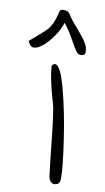

<svg xmlns="http://www.w3.org/2000/svg" viewBox="-169 -858 495 904"><g transform="rotate(10 79.0 -406.0)"><path d="M129 -37Q125 -66 120.5 -108Q116 -150 114 -170Q112 -190 105.5 -247.5Q99 -305 92 -347Q90 -361 79 -397Q50 -500 50 -546Q57 -556 64 -556Q90 -556 118 -452Q146 -348 165.5 -217.5Q185 -87 185 -39Q185 -37 185 -26.5Q185 -16 180.5 -9Q176 -2 166 0Q153 5 141.5 -6Q130 -17 129 -37ZM128 -673Q102 -721 75 -755Q63 -720 40.5 -687.5Q18 -655 -6.5 -635Q-31 -615 -48 -615Q-67 -615 -77 -642L-41 -673Q-13 -697 0 -710.5Q13 -724 23 -745.5Q33 -767 42 -805Q45 -814 58 -814Q74 -814 81.5 -809Q89 -804 99 -787Q107 -773 142 -734Q148 -726 159 -713Q170 -700 175 -693Q188 -673 192 -662Q196 -651 196 -638Q196 -627 190.5 -623Q185 -619 174 -619Q163 -619 153 -632Q143 -645 128 -673Z"/></g></svg>

Font: Indie Flower
Style: Regular
Weight: 400
Designer: Kimberly Geswein
Foundry: Kimberly Geswein
Version: Version 2.000